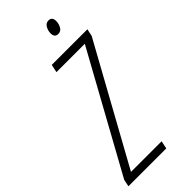

<svg xmlns="http://www.w3.org/2000/svg" viewBox="-322 -932 979 979"><g transform="rotate(-45 167.0 -443.0)"><path d="M-41.5 0 -33.7 -38.1 314.9 -670.9H110.4L119.6 -713.9H376.5L368.2 -674.8L19.5 -42.5H240.2L231.4 0ZM254.9 -801.8Q229 -801.8 229 -832Q229 -851.1 239 -868.7Q249 -886.2 268.1 -886.2Q293.9 -886.2 293.9 -856Q293.9 -836.9 284.2 -819.3Q274.4 -801.8 254.9 -801.8Z"/></g></svg>

Font: Open Sans Condensed Light
Style: Italic
Weight: 300
Width: 3
Italic angle: -12°
Designer: Monotype Design Team
Foundry: Monotype Imaging Inc.
Version: Version 3.000; ttfautohint (v1.8.4)